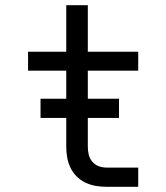

<svg xmlns="http://www.w3.org/2000/svg" viewBox="-20 -719 640 739"><path d="M390 0Q369 0 348.5 -3.5Q328 -7 309 -16Q290 -25 275 -40Q260 -55 251 -74Q242 -93 238.5 -113.5Q235 -134 235 -155V-447H88V-520H235V-699H318V-520H512V-447H318V-155Q318 -139 321.5 -124Q325 -109 335 -97Q345 -85 359.5 -79.5Q374 -74 390 -74H512V0ZM136 -265V-339H438V-265Z"/></svg>

Font: Iosevka Meiseki Sans
Style: Regular
Weight: 400
Monospace: yes
Designer: Belleve Invis
Foundry: Belleve Invis
Version: Version 11.2.6; ttfautohint (v1.8.4)